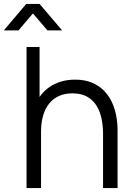

<svg xmlns="http://www.w3.org/2000/svg" viewBox="-66 -960 680 980"><path d="M-46.5 -805 68 -940H136L251 -805H176L102 -891.5L28.5 -805ZM460 0V-275.5Q460 -320.5 451.5 -358.2Q443 -396 424.2 -424.2Q405.5 -452.5 375.8 -468Q346 -483.5 303.5 -483.5Q264.5 -483.5 234.8 -470Q205 -456.5 184.8 -431.2Q164.5 -406 154 -370Q143.5 -334 143.5 -288L91.5 -299.5Q91.5 -382.5 120.5 -439Q149.5 -495.5 200.5 -524.5Q251.5 -553.5 317.5 -553.5Q366 -553.5 402.2 -538.5Q438.5 -523.5 463.8 -498Q489 -472.5 504.5 -439.8Q520 -407 527 -370.2Q534 -333.5 534 -297V0ZM69.5 0V-720H136V-313.5H143.5V0Z"/></svg>

Font: Manrope ExtraLight
Style: Regular
Weight: 400
Version: Version 4.504